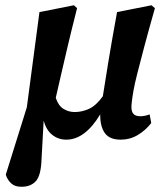

<svg xmlns="http://www.w3.org/2000/svg" viewBox="-20 -516 609 730"><path d="M2 148 82 -108 130 -470 261 -496 273 -485Q251 -398 236.5 -336.5Q222 -275 211.5 -229Q201 -183 192 -144Q202 -114 221.5 -102Q241 -90 264 -90Q291 -90 318 -102Q345 -114 371 -150Q379 -201 391 -275Q403 -349 425 -470L556 -496L569 -485Q544 -397 528 -336.5Q512 -276 502 -236.5Q492 -197 487.5 -171.5Q483 -146 481 -127Q477 -98 485 -86Q493 -74 513 -74Q522 -74 531.5 -76Q541 -78 549 -81L555 -48Q533 -20 503.5 -2.5Q474 15 439 15Q397 15 379 -9.5Q361 -34 361 -79V-81Q303 15 232 15Q202 15 179 -3Q156 -21 146 -57L138 88Q136 151 116.5 172.5Q97 194 63 194Q38 195 23 181.5Q8 168 2 148Z"/></svg>

Font: DM Serif Display
Style: Italic
Weight: 400
Italic angle: -12°
Designer: Colophon Foundry, Frank Grießhammer
Foundry: Colophon Foundry
Version: Version 5.100; ttfautohint (v1.8.2)